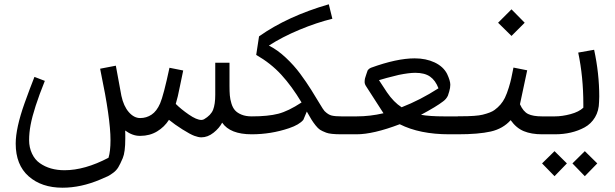

<svg xmlns="http://www.w3.org/2000/svg" viewBox="-20 -626 2867 895"><path d="M563.5 -17.6Q564 -9.8 564 0.5V20Q564 83.5 552.2 111.1Q540.5 138.7 531.5 153.6Q522.5 168.5 508.1 179.2Q493.7 189.9 483.4 195.1Q473.1 200.2 447.3 210.9Q357.4 249 271.5 249Q173.8 249 113.5 195.8Q53.2 142.6 53.2 43.5Q53.2 -28.8 94.7 -145.5Q119.6 -214.8 140.6 -267.6L189 -249Q136.7 -119.1 122.6 -43.5Q115.7 -6.8 115.7 27.3Q115.7 61.5 129.2 90.1Q142.6 118.7 166 134.8Q212.4 167.5 280.8 167.5Q375 167.5 485.8 109.4Q495.1 79.1 495.1 27.3Q495.1 -73.7 449.7 -290.5Q447.8 -300.8 446.8 -305.7L520 -319.8Q522.9 -307.1 545.9 -179.2Q556.2 -131.3 580.3 -103.5Q604.5 -75.7 633.5 -75.7Q662.6 -75.7 686.5 -91.6Q710.4 -107.4 726.3 -143.8Q742.2 -180.2 770 -310.1L834 -297.4Q830.1 -281.7 819.3 -226.6Q808.6 -171.4 799.3 -141.6Q823.7 -117.2 860.1 -92Q896.5 -66.9 918.9 -66.9Q923.8 -66.9 930.7 -69.8Q963.4 -88.9 973.4 -114.5Q983.4 -140.1 983.4 -184.1V-333.5H1049.8V-226.1Q1049.8 -199.7 1051.3 -181.6Q1052.7 -163.6 1058.8 -143.6Q1064.9 -123.5 1075.7 -111.6Q1086.4 -99.6 1106 -91.6Q1125.5 -83.5 1153.3 -83.5V0Q1052.7 0 1015.6 -54.2Q1002.4 -28.8 975.3 -7.3Q948.2 14.2 918.5 14.2Q904.8 14.2 885.7 7.1Q866.7 0 830.3 -22.9Q793.9 -45.9 767.6 -67.4Q746.6 -34.2 712.2 -13.4Q677.7 7.3 634.3 7.3H630.9Q597.7 7.3 563.5 -17.6Z M1153.3 -83.5Q1229.5 -83.5 1276.9 -95.7Q1324.2 -107.9 1385.7 -148.4Q1340.3 -224.1 1291.3 -277.6Q1242.2 -331.1 1174.3 -370.1L1187.5 -456.5Q1320.3 -550.3 1512.7 -606L1529.3 -538.6Q1455.6 -520.5 1375.5 -487.1Q1295.4 -453.6 1233.4 -413.6Q1273.4 -393.6 1312 -357.4Q1350.6 -321.3 1379.4 -282.2Q1408.2 -243.2 1430.7 -207.3Q1453.1 -171.4 1470 -143.1Q1486.8 -114.7 1492.7 -108.4Q1509.8 -91.3 1526.1 -87.4Q1542.5 -83.5 1571.8 -83.5H1600.6V0H1571.8Q1520 0 1500.5 -7.6Q1481 -15.1 1471.7 -21.2Q1462.4 -27.3 1450.9 -41.7Q1439.5 -56.2 1431.9 -68.6Q1424.3 -81.1 1410.2 -106L1394 -67.4Q1375 -44.4 1327.1 -28.3Q1243.2 0 1153.3 0Q1137.2 0 1124.5 -12.7Q1111.8 -25.4 1111.8 -41.5Q1111.8 -57.6 1124.5 -70.6Q1137.2 -83.5 1153.3 -83.5Z M1915.5 -286.6Q1886.7 -286.6 1838.9 -276.9Q1774.4 -261.2 1746.6 -252.4L1783.7 -195.8Q1815.4 -149.4 1852.1 -126Q1939 -159.7 2023.9 -214.4Q2009.8 -251.5 1984.6 -269Q1959.5 -286.6 1915.5 -286.6ZM1599.6 -83.5H1642.1Q1705.1 -83.5 1767.6 -98.1L1688 -221.7Q1679.7 -233.4 1679.7 -243.4Q1679.7 -253.4 1681.6 -261.2Q1683.6 -269 1687.3 -279.1Q1690.9 -289.1 1691.9 -292.5Q1692.9 -295.9 1693.6 -297.4Q1694.3 -298.8 1695.8 -300.3Q1697.3 -301.8 1697.8 -302.5Q1698.2 -303.2 1700.2 -304.7Q1702.1 -306.2 1702.6 -306.6Q1708 -309.1 1709 -310.1Q1829.6 -354 1913.1 -354Q1965.3 -354 2005.9 -335Q2046.4 -315.9 2064 -281.7Q2079.1 -249.5 2079.1 -231Q2079.1 -216.3 2074 -199.5Q2068.8 -182.6 2067.9 -180.2Q2060.5 -164.1 2045.4 -153.3Q2014.6 -129.4 1942.4 -90.8Q1983.4 -83.5 2050.8 -83.5H2115.7V0H2073.7Q1936.5 0 1843.3 -46.9Q1720.2 0 1642.1 0H1600.6Q1585 0 1572 -12.7Q1559.1 -25.4 1559.1 -41.5Q1560.1 -57.6 1572 -70.6Q1584 -83.5 1599.6 -83.5Z M2301.8 -520 2364.3 -582.5 2425.8 -520 2364.3 -458.5ZM2114.3 -83.5V-84H2126Q2200.2 -84 2229.5 -91.3Q2269 -101.1 2285.2 -113.3Q2316.9 -136.2 2333.5 -169.9Q2343.3 -190.4 2351.6 -217.5Q2359.9 -244.6 2363 -259.8Q2366.2 -274.9 2373.5 -311L2437.5 -298.3L2403.8 -140.1Q2418.9 -106 2441.7 -94.7Q2464.4 -83.5 2506.8 -83.5V0Q2457 0 2421.6 -14.6Q2386.2 -29.3 2360.4 -65.9Q2324.7 -25.9 2267.6 -12.9Q2210.4 0 2114.3 0Q2099.1 0 2086.4 -12.7Q2073.7 -25.4 2073.7 -41.7Q2073.7 -58.1 2085.9 -70.8Q2098.1 -83.5 2114.3 -83.5Z M2648.4 135.7 2706.1 78.6 2764.2 135.7 2706.1 195.3ZM2506.8 135.7 2564.9 78.6 2622.6 135.7 2564.9 195.3ZM2773.4 -175.8 2772.5 -150.9Q2772 -109.9 2753.7 -79.3Q2735.4 -48.8 2705.1 -32.2Q2645.5 0 2566.9 0H2506.8Q2490.7 -1 2478 -13.4Q2465.3 -25.9 2465.8 -41.7Q2466.3 -57.6 2478.3 -70.6Q2490.2 -83.5 2505.9 -83.5H2565.9Q2600.6 -83.5 2639.6 -94Q2678.7 -104.5 2699.2 -124V-140.1Q2699.2 -268.1 2675.3 -380.9L2749.5 -394Q2773.4 -283.2 2773.4 -175.8Z"/></svg>

Font: MiladAzad
Style: Regular
Weight: 400
Designer: Reza bakhtiari fard
Foundry: http://font-store.ir
Version: Version:0.0.3;RFB:1.2.5;Building:2016-04-05 21:27:38.277324